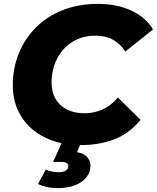

<svg xmlns="http://www.w3.org/2000/svg" viewBox="-20 -734 809 990"><path d="M398 14Q291 14 212 -25Q133 -64 89.5 -133.5Q46 -203 46 -294Q46 -385 78 -461.5Q110 -538 168 -595Q226 -652 306.5 -683Q387 -714 485 -714Q581 -714 656 -680Q731 -646 769 -582L626 -468Q601 -508 563 -529Q525 -550 472 -550Q404 -550 353 -518Q302 -486 274 -431Q246 -376 246 -307Q246 -236 291.5 -193Q337 -150 417 -150Q464 -150 507.5 -169Q551 -188 588 -231L705 -116Q646 -45 569 -15.5Q492 14 398 14ZM276 236Q247 236 220.5 230Q194 224 176 215L216 140Q228 146 245.5 150Q263 154 281 154Q306 154 318.5 146Q331 138 332 126Q336 101 294 101H254L303 -9H402L377 51Q416 57 433 80Q450 103 446 132Q439 180 393.5 208Q348 236 276 236Z"/></svg>

Font: Montserrat ExtraBold
Style: Italic
Weight: 800
Italic angle: -11.3°
Designer: Julieta Ulanovsky
Foundry: Julieta Ulanovsky
Version: Version 9.000; ttfautohint (v1.8.4.7-5d5b)